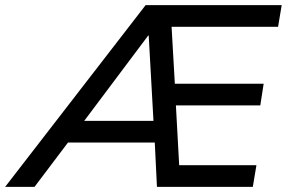

<svg xmlns="http://www.w3.org/2000/svg" viewBox="-84 -725 1113 745"><path d="M-64 0 481 -705H1009L995 -621H549L580 -652L596 -372L562 -400H939L926 -316H568L597 -344L613 -52L579 -84H911L897 0H525L515 -203L546 -172H157L201 -200L50 0ZM491 -587 224 -231 218 -256H536L513 -229L493 -587Z"/></svg>

Font: Nunito Sans 12pt ExtraLight 12pt SemiBold
Style: Italic
Weight: 600
Italic angle: -9°
Version: Version 3.101;gftools[0.9.27]